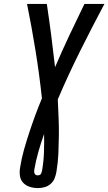

<svg xmlns="http://www.w3.org/2000/svg" viewBox="-20 -755 553 980"><path d="M173 205Q152 205 131.5 198.5Q111 192 97.5 177Q84 162 81.5 140.5Q79 119 83 98Q90 53 102.5 9Q115 -35 129.5 -79Q144 -123 160 -166.5Q176 -210 194 -253Q181 -375 161.5 -495.5Q142 -616 118 -735H219Q231 -655 241.5 -574Q252 -493 261 -412Q296 -494 334 -574.5Q372 -655 411 -735H513Q449 -615 388.5 -493.5Q328 -372 275 -248Q277 -202 279 -156Q281 -110 280.5 -64Q280 -18 278 28.5Q276 75 268 122Q265 139 258.5 155.5Q252 172 238 184Q224 196 207 200.5Q190 205 173 205ZM174 140Q178 140 182.5 138Q187 136 189.5 131.5Q192 127 193 122.5Q194 118 195 114Q203 67 204.5 21Q206 -25 205 -71Q189 -26 176 19.5Q163 65 155 111Q154 117 154.5 122Q155 127 157 131.5Q159 136 163.5 138Q168 140 174 140Z"/></svg>

Font: Iosevka Curly Semibold Oblique
Style: Regular
Weight: 600
Italic angle: -9°
Monospace: yes
Designer: Belleve Invis
Foundry: Belleve Invis
Version: Version 11.1.0; ttfautohint (v1.8.3)